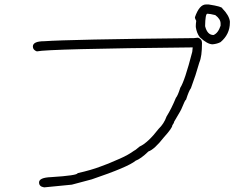

<svg xmlns="http://www.w3.org/2000/svg" viewBox="-20 -715 1040 847"><path d="M853.5 -548.8Q871.1 -543 871.1 -525.4Q871.1 -465.8 859.4 -439.5Q843.8 -383.8 822.3 -326.2Q813 -314 800.8 -275.4Q796.9 -275.4 781.2 -236.3Q781.2 -233.4 748 -177.7Q748 -172.9 740.2 -162.1Q740.2 -150.4 703.1 -109.4Q661.1 -55.7 634.8 -46.9Q601.6 -14.6 578.1 -5.9Q545.9 21.5 384.8 76.2L296.9 99.6L177.7 111.3H173.8Q152.3 107.9 152.3 89.8Q152.3 68.4 205.1 66.4Q322.3 59.1 322.3 48.8Q383.3 35.2 423.8 19.5Q450.7 10.7 509.8 -15.6Q546.4 -31.7 572.3 -50.8Q575.2 -50.8 595.7 -68.4Q632.8 -85.4 679.7 -146.5Q703.6 -169.4 714.8 -201.2Q736.3 -235.4 755.9 -283.2Q764.6 -293.5 775.4 -328.1Q794.9 -357.4 828.1 -486.3Q828.1 -488.8 830.1 -505.9Q194.3 -499.5 142.6 -488.3Q125 -494.6 125 -509.8Q125 -533.2 175.8 -533.2Q284.7 -541 835.9 -546.9ZM888.7 -695.3H900.4Q960.9 -686 960.9 -677.7Q990.2 -647.9 994.1 -621.1V-615.2Q994.1 -564 953.1 -529.3Q938.5 -521.5 918 -519.5Q895 -519.5 861.3 -550.8Q847.7 -568.8 843.8 -595.7V-601.6Q843.8 -609.9 845.7 -623Q839.8 -632.8 839.8 -638.7Q859.4 -695.3 888.7 -695.3ZM884.8 -599.6Q894.5 -560.5 921.9 -560.5Q942.4 -568.8 953.1 -601.6V-611.3Q953.1 -631.3 929.7 -648.4Q905.8 -654.3 896.5 -654.3H894.5Q885.7 -654.3 884.8 -599.6Z"/></svg>

Font: CEF Fonts CJK Mono
Style: Regular
Weight: 400
Designer: PartyBoss (派对大魔王)
Version: Release 2.25